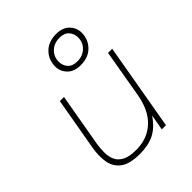

<svg xmlns="http://www.w3.org/2000/svg" viewBox="-205 -848 980 980"><g transform="rotate(-45 285.0 -358.0)"><path d="M236 10Q161 10 126 -17Q91 -44 84 -88.5Q77 -133 86 -184L136 -470H166L116 -184Q111 -153 111 -123.5Q111 -94 122 -70Q133 -46 160 -32Q187 -18 236 -18Q317 -18 370.5 -68Q424 -118 440 -215L484 -470H514L432 0H402L417 -85Q382 -33 339 -11.5Q296 10 236 10ZM341 -524Q295 -524 269.5 -550Q244 -576 244 -611Q244 -660 276.5 -693Q309 -726 365 -726Q411 -726 436.5 -700Q462 -674 462 -639Q462 -590 429.5 -557Q397 -524 341 -524ZM343 -550Q382 -550 407 -574Q432 -598 432 -634Q432 -661 415 -680.5Q398 -700 363 -700Q324 -700 299 -676Q274 -652 274 -616Q274 -589 291 -569.5Q308 -550 343 -550Z"/></g></svg>

Font: Gantari Thin
Style: Italic
Weight: 100
Italic angle: -10°
Designer: Anugrah Pasau
Foundry: Lafontype
Version: Version 1.000; ttfautohint (v1.8.4.7-5d5b)